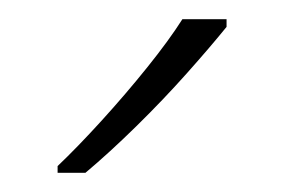

<svg xmlns="http://www.w3.org/2000/svg" viewBox="-20 -786 296 200"><path d="M216 -758Q199 -737 174.5 -709.5Q150 -682 122 -654.5Q94 -627 69 -606H40V-613Q61 -633 86 -660.5Q111 -688 133.5 -716Q156 -744 170 -766H216Z"/></svg>

Font: Noto Sans Kannada ExtraLight
Style: Regular
Weight: 200
Designer: Jelle Bosma - Monotype Design Team
Foundry: Monotype Imaging Inc.
Version: Version 2.005; ttfautohint (v1.8.4.7-5d5b)